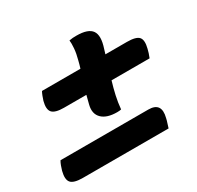

<svg xmlns="http://www.w3.org/2000/svg" viewBox="-123 -735 846 826"><g transform="rotate(-30 300.0 -322.0)"><path d="M101 -462H292Q298 -481 302 -498Q310 -527 312 -552Q314 -577 312 -591Q322 -593 330 -593.5Q338 -594 348 -594Q406 -594 424 -568Q442 -542 423 -485Q420 -474 416 -462H523Q568 -462 581.5 -446.5Q595 -431 585 -392Q581 -374 572 -352H383Q373 -319 366 -287.5Q359 -256 356 -223Q352 -222 347 -221.5Q342 -221 336 -221Q285 -221 261 -244.5Q237 -268 247 -309Q252 -330 258 -352H147Q103 -352 89 -368Q75 -384 85 -422Q88 -432 92.5 -443.5Q97 -455 101 -462ZM21 -164H457Q523 -164 505 -94Q503 -84 499 -72.5Q495 -61 492 -50H66Q22 -50 8 -66Q-6 -82 4 -121Q7 -132 11.5 -144Q16 -156 21 -164Z"/></g></svg>

Font: Recursive Sn Csl St SmB
Style: Italic
Weight: 600
Italic angle: -15°
Version: Version 1.079;hotconv 1.0.112;makeotfexe 2.5.65598; ttfautoh